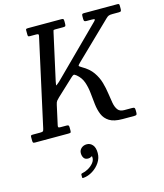

<svg xmlns="http://www.w3.org/2000/svg" viewBox="-196 -860 1096 1282"><g transform="rotate(-15 351.5 -219.0)"><path d="M-47.5 -19V-43Q-47.5 -51.5 -43.8 -53.2Q-40 -55 -31.5 -55H16.5Q33.5 -55 37.8 -58.2Q42 -61.5 45 -75.5L177.5 -678Q180 -688 177.5 -691.5Q175 -695 161.5 -695H118Q108.5 -695 106.8 -698.8Q105 -702.5 105 -712V-740Q105 -747 108.5 -748.5Q112 -750 119 -750H350.5Q361.5 -750 364.5 -746.8Q367.5 -743.5 367.5 -732V-717Q367.5 -704 365 -699.5Q362.5 -695 349.5 -695H293.5Q282.5 -695 281.2 -691.2Q280 -687.5 278 -679L207.5 -360Q201 -329 205.2 -331.8Q209.5 -334.5 227.5 -350L558.5 -678.5Q567.5 -687.5 566 -691.2Q564.5 -695 544.5 -695H511Q498.5 -695 495.2 -699Q492 -703 492 -715V-733Q492 -743 494.8 -746.5Q497.5 -750 507 -750H738.5Q748 -750 749.8 -746.2Q751.5 -742.5 751.5 -733V-714Q751.5 -703.5 748.5 -699.2Q745.5 -695 734 -695H690Q671.5 -695 663 -691.5Q654.5 -688 645 -678.5L398.5 -440Q383 -425 382 -420.5Q381 -416 401 -404.5Q448 -378 473 -342.2Q498 -306.5 509.2 -267Q520.5 -227.5 525.5 -190Q530.5 -152.5 536.2 -122Q542 -91.5 555.8 -73.2Q569.5 -55 599.5 -55H652.5Q666.5 -55 670 -51.2Q673.5 -47.5 673.5 -33V-19Q673.5 -6.5 669.5 -3.2Q665.5 0 653.5 0H573.5Q514.5 0 483.2 -19.5Q452 -39 438.5 -71.5Q425 -104 420.5 -143.5Q416 -183 412 -223.8Q408 -264.5 395.5 -300.2Q383 -336 352.5 -361Q339 -372 332.5 -369.5Q326 -367 314 -355.5L200.5 -249.5Q189.5 -239 183.5 -231.5Q177.5 -224 173.5 -205L144 -71Q142 -60.5 145 -57.8Q148 -55 161.5 -55H200.5Q212 -55 214.8 -51Q217.5 -47 217.5 -35V-15Q217.5 -4 213.2 -2Q209 0 197.5 0H-31.5Q-42.5 0 -45 -4Q-47.5 -8 -47.5 -19ZM245 148Q245 128 260.2 114.2Q275.5 100.5 298.5 100.5Q322 100.5 338.2 119.2Q354.5 138 354.5 176Q354.5 210.5 334.8 240.2Q315 270 284.2 289.2Q253.5 308.5 220.5 311.5Q216 312 213.8 311.2Q211.5 310.5 211.5 305.5V288Q211.5 280.5 221.5 279Q240 276 262 263.8Q284 251.5 299.5 232.5Q315 213.5 312.5 190.5Q312 185.5 309.8 186.5Q307.5 187.5 304 190Q295.5 195 283.5 195Q263.5 195 254.2 181.5Q245 168 245 148Z"/></g></svg>

Font: Besley* Narrow
Style: Italic
Weight: 400
Width: 4
Italic angle: -13°
Designer: Owen Earl
Foundry: indestructible type*
Version: Version 3.000; ttfautohint (v1.8.3)